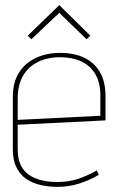

<svg xmlns="http://www.w3.org/2000/svg" viewBox="-20 -716 460 748"><path d="M332 -577 211 -696 88 -577 102 -563 211 -666 317 -563ZM49 -133V-230L391 -247V-342Q391 -398 369 -435.5Q347 -473 307.5 -491.5Q268 -510 215 -510Q162 -510 120 -490.5Q78 -471 54 -433Q30 -395 30 -339V-134Q30 -93 43.5 -65Q57 -37 81 -20Q105 -3 137 4.5Q169 12 205 12Q247 12 287.5 -0.5Q328 -13 365 -35L357 -52Q314 -28 279 -17.5Q244 -7 203 -7Q171 -7 143 -13.5Q115 -20 94 -34Q73 -48 61 -72.5Q49 -97 49 -133ZM371 -343V-265L49 -249V-333Q49 -384 69 -419.5Q89 -455 126.5 -474Q164 -493 214 -493Q262 -493 297 -476.5Q332 -460 351.5 -427Q371 -394 371 -343Z"/></svg>

Font: Advent Pro Thin
Style: Regular
Weight: 250
Version: Version 3.000